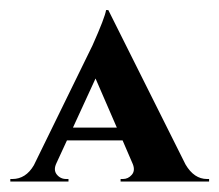

<svg xmlns="http://www.w3.org/2000/svg" viewBox="-23 -731 427 374"><path d="M188 -711.4 338.4 -410.6Q355 -382.3 380.4 -382.3H384.3V-377.4H211.9V-382.3H216.3Q226.6 -382.3 233.6 -390.4Q240.7 -398.4 235.8 -411.1L215.8 -457.5H107.4L86.9 -413.1Q80.6 -399.9 87.6 -391.1Q94.7 -382.3 106 -382.3H110.4V-377.4H-2.9V-382.3H1Q27.3 -382.3 43 -409.2L157.2 -642.6Q181.6 -697.3 183.6 -711.4ZM119.1 -482.4H204.6L163.1 -578.1Z"/></svg>

Font: Cinzel Decorative Bold
Style: Regular
Weight: 700
Designer: Natanael Gama
Version: Version 1.001;PS 001.001;hotconv 1.0.56;makeotf.lib2.0.21325